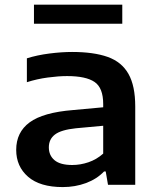

<svg xmlns="http://www.w3.org/2000/svg" viewBox="-20 -770 654 800"><path d="M241.5 9.5Q146.5 9.5 97 -33.5Q47.5 -76.5 47.5 -145.5Q47.5 -219 103.5 -260.2Q159.5 -301.5 285 -311.5L410 -323V-336.5Q410 -404 374 -428.5Q338 -453 259.5 -453Q224 -453 179 -447Q134 -441 92 -427.5V-527Q135 -540.5 185.8 -547Q236.5 -553.5 280.5 -553.5Q370.5 -553.5 428.8 -532.8Q487 -512 515.2 -462.2Q543.5 -412.5 543.5 -326.5V0H430L420.5 -55.5H413.5Q383.5 -24 338.2 -7.2Q293 9.5 241.5 9.5ZM183.5 -156Q183.5 -122.5 207.2 -102.5Q231 -82.5 281 -82.5Q315 -82.5 348.8 -94Q382.5 -105.5 410 -130V-246L296 -235.5Q234.5 -229 209 -209.5Q183.5 -190 183.5 -156ZM121.5 -671V-750.5H489.5V-671Z"/></svg>

Font: Encode Sans Expanded SemiBold
Style: Regular
Weight: 600
Width: 7
Designer: Multiple Designers
Foundry: Impallari Type
Version: Version 3.000; ttfautohint (v1.8.3) -l 8 -r 50 -G 200 -x 14 